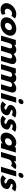

<svg xmlns="http://www.w3.org/2000/svg" viewBox="2885 -3703 833 6643"><g transform="rotate(90 3301.5 -381.5)"><path d="M447 -383C500 -383 525.9 -359 525.9 -359L621.9 -480C621.9 -480 578.2 -528 464.2 -528C315.2 -528 143.9 -406 98.9 -255C54.3 -105 154.5 15 302.5 15C416.5 15 488.2 -31 488.2 -31L464.9 -154C464.9 -154 424.7 -130 371.7 -130C304.7 -130 266.4 -186 287.5 -257C308.4 -327 380 -383 447 -383Z M590.2 -256C543.2 -98 633.5 15 818.5 15C995.5 15 1158.2 -98 1205.2 -256C1252.9 -416 1150.2 -528 980.2 -528C807.2 -528 637.9 -416 590.2 -256ZM778.2 -256C799.4 -327 867.3 -377 934.3 -377C1000.3 -377 1038.4 -327 1017.2 -256C996.4 -186 931.5 -136 862.5 -136C790.5 -136 757.4 -186 778.2 -256Z M1212 0H1389L1478.3 -300C1490.5 -341 1526.9 -386 1585.9 -386C1648.9 -386 1662.5 -341 1647.4 -290L1561 0H1738L1829.1 -306C1842.7 -345 1878.9 -386 1934.9 -386C1997.9 -386 2011.5 -341 1996.4 -290L1910 0H2087L2187.6 -338C2230.2 -481 2138.2 -528 2044.2 -528C1988.2 -528 1919.6 -499 1846.2 -434C1830.8 -503 1763.2 -528 1695.2 -528C1639.2 -528 1579.6 -499 1527.7 -459H1525.7L1541.8 -513H1364.8Z M2197 0H2374L2463.3 -300C2475.5 -341 2511.9 -386 2570.9 -386C2633.9 -386 2647.5 -341 2632.4 -290L2546 0H2723L2814.1 -306C2827.7 -345 2863.9 -386 2919.9 -386C2982.9 -386 2996.5 -341 2981.4 -290L2895 0H3072L3172.6 -338C3215.2 -481 3123.2 -528 3029.2 -528C2973.2 -528 2904.6 -499 2831.2 -434C2815.8 -503 2748.2 -528 2680.2 -528C2624.2 -528 2564.6 -499 2512.7 -459H2510.7L2526.8 -513H2349.8Z M3196 0H3376L3532.6 -526H3352.6ZM3408.5 -690C3394.2 -642 3421.3 -602 3467.3 -602C3513.3 -602 3564.2 -642 3578.5 -690C3592.7 -738 3565.7 -778 3519.7 -778C3473.7 -778 3422.7 -738 3408.5 -690Z M3890.2 -528C3755.2 -528 3648.4 -468 3617.1 -363C3594.2 -286 3635.4 -250 3679.4 -223C3728.5 -193 3783.6 -190 3772.6 -153C3762.4 -119 3731.5 -116 3706.5 -116C3649.5 -116 3597.1 -175 3597.1 -175L3489.1 -54C3489.1 -54 3542.5 15 3666.5 15C3771.5 15 3916.7 -9 3961.6 -160C3992.9 -265 3916.2 -303 3854.5 -324C3814.6 -338 3781 -346 3789.1 -373C3796.2 -397 3814.3 -404 3853.3 -404C3907.3 -404 3957.8 -372 3957.8 -372L4050.3 -488C4050.3 -488 3989.2 -528 3890.2 -528Z M4382.2 -528C4247.2 -528 4140.4 -468 4109.1 -363C4086.2 -286 4127.4 -250 4171.4 -223C4220.5 -193 4275.6 -190 4264.6 -153C4254.4 -119 4223.5 -116 4198.5 -116C4141.5 -116 4089.1 -175 4089.1 -175L3981.1 -54C3981.1 -54 4034.5 15 4158.5 15C4263.5 15 4408.7 -9 4453.6 -160C4484.9 -265 4408.2 -303 4346.5 -324C4306.6 -338 4273 -346 4281.1 -373C4288.2 -397 4306.3 -404 4345.3 -404C4399.3 -404 4449.8 -372 4449.8 -372L4542.3 -488C4542.3 -488 4481.2 -528 4382.2 -528Z M4581.7 -256C4537.1 -106 4606 15 4756 15C4826 15 4895.3 -16 4945.8 -58H4947.8L4930.5 0H5105.5L5258.3 -513H5081.3L5066.7 -464C5036.9 -505 4986.7 -528 4917.7 -528C4767.7 -528 4626.4 -406 4581.7 -256ZM4769.7 -256C4790.9 -327 4858.8 -377 4925.8 -377C4991.8 -377 5029.9 -327 5008.7 -256C4987.9 -186 4923 -136 4854 -136C4782 -136 4748.9 -186 4769.7 -256Z M5237 0H5414L5494.4 -270C5498.3 -283 5538.4 -374 5630.4 -374C5689.4 -374 5714 -346 5714 -346L5832.7 -496C5832.7 -496 5796.2 -528 5730.2 -528C5629.2 -528 5546.7 -439 5546.7 -439H5544.7L5566.8 -513H5389.8Z M5749 0H5929L6085.6 -526H5905.6ZM5961.5 -690C5947.2 -642 5974.3 -602 6020.3 -602C6066.3 -602 6117.2 -642 6131.5 -690C6145.7 -738 6118.7 -778 6072.7 -778C6026.7 -778 5975.7 -738 5961.5 -690Z M6443.2 -528C6308.2 -528 6201.4 -468 6170.1 -363C6147.2 -286 6188.4 -250 6232.4 -223C6281.5 -193 6336.6 -190 6325.6 -153C6315.4 -119 6284.5 -116 6259.5 -116C6202.5 -116 6150.1 -175 6150.1 -175L6042.1 -54C6042.1 -54 6095.5 15 6219.5 15C6324.5 15 6469.7 -9 6514.6 -160C6545.9 -265 6469.2 -303 6407.5 -324C6367.6 -338 6334 -346 6342.1 -373C6349.2 -397 6367.3 -404 6406.3 -404C6460.3 -404 6510.8 -372 6510.8 -372L6603.3 -488C6603.3 -488 6542.2 -528 6443.2 -528Z"/></g></svg>

Font: Hussar
Style: BdOblThree
Weight: 700
Foundry: Cannot Into Space Fonts
Version: Version 2.00